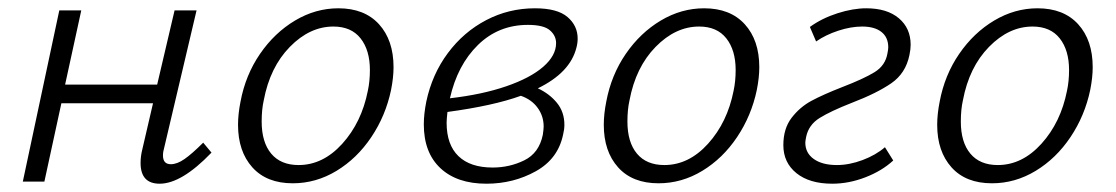

<svg xmlns="http://www.w3.org/2000/svg" viewBox="-20 -438 2692 463"><path d="M490 -70Q418 5 365 5Q319 5 319 -45Q319 -61 323 -77L349 -189H128L87 0H35L123 -413H176L137 -234H359L401 -413H454L376 -82Q373 -72 373 -63Q373 -42 392 -42Q407 -42 425 -54.5Q443 -67 470 -94Z M554 -137Q554 -163 560 -193Q572 -257 607 -308Q642 -359 691.5 -388.5Q741 -418 796 -418Q859 -418 894 -379.5Q929 -341 929 -276Q929 -251 923 -221Q910 -159 875.5 -107.5Q841 -56 791.5 -26Q742 4 686 4Q623 4 588.5 -34.5Q554 -73 554 -137ZM867 -219Q872 -242 872 -269Q872 -317 849.5 -345.5Q827 -374 784 -374Q727 -374 679 -325Q631 -276 616 -196Q611 -174 611 -145Q611 -95 634 -67.5Q657 -40 700 -40Q759 -40 805.5 -91.5Q852 -143 867 -219Z M1277 -225Q1305 -212 1323 -190Q1341 -168 1341 -137Q1341 -126 1338 -114Q1326 -55 1272 -25Q1218 5 1153 5Q1082 5 1042 -32.5Q1002 -70 1002 -138Q1002 -163 1008 -193Q1022 -259 1060 -310Q1098 -361 1152.5 -389.5Q1207 -418 1270 -418Q1324 -418 1348.5 -397Q1373 -376 1373 -345Q1373 -334 1370 -323Q1355 -263 1277 -225ZM1253 -378Q1182 -378 1132.5 -329.5Q1083 -281 1065 -201Q1143 -210 1201 -230Q1259 -250 1290 -277Q1321 -304 1321 -334Q1321 -352 1306 -365Q1291 -378 1253 -378ZM1291 -133Q1291 -158 1276.5 -178Q1262 -198 1236 -207Q1170 -183 1059 -168Q1057 -150 1057 -142Q1057 -89 1085.5 -61.5Q1114 -34 1168 -34Q1209 -34 1244.5 -51.5Q1280 -69 1289 -113Q1291 -127 1291 -133Z M1436 -137Q1436 -163 1442 -193Q1454 -257 1489 -308Q1524 -359 1573.5 -388.5Q1623 -418 1678 -418Q1741 -418 1776 -379.5Q1811 -341 1811 -276Q1811 -251 1805 -221Q1792 -159 1757.5 -107.5Q1723 -56 1673.5 -26Q1624 4 1568 4Q1505 4 1470.5 -34.5Q1436 -73 1436 -137ZM1749 -219Q1754 -242 1754 -269Q1754 -317 1731.5 -345.5Q1709 -374 1666 -374Q1609 -374 1561 -325Q1513 -276 1498 -196Q1493 -174 1493 -145Q1493 -95 1516 -67.5Q1539 -40 1582 -40Q1641 -40 1687.5 -91.5Q1734 -143 1749 -219Z M1869 -88Q1869 -128 1889 -154Q1909 -180 1937 -195Q1965 -210 2011 -228Q2063 -248 2089 -264Q2115 -280 2120 -309Q2122 -319 2122 -324Q2122 -348 2105.5 -361Q2089 -374 2059 -374Q2032 -374 2001.5 -364Q1971 -354 1948 -338L1933 -373Q1962 -394 1999.5 -406Q2037 -418 2069 -418Q2119 -418 2147.5 -394Q2176 -370 2176 -330Q2176 -319 2173 -305Q2164 -261 2129 -237Q2094 -213 2034 -190Q1983 -170 1956.5 -153.5Q1930 -137 1924 -108Q1922 -98 1922 -94Q1922 -69 1942.5 -54.5Q1963 -40 1998 -40Q2028 -40 2060 -52Q2092 -64 2114 -83L2134 -51Q2107 -26 2067 -10.5Q2027 5 1987 5Q1932 5 1900.5 -20.5Q1869 -46 1869 -88Z M2240 -137Q2240 -163 2246 -193Q2258 -257 2293 -308Q2328 -359 2377.5 -388.5Q2427 -418 2482 -418Q2545 -418 2580 -379.5Q2615 -341 2615 -276Q2615 -251 2609 -221Q2596 -159 2561.5 -107.5Q2527 -56 2477.5 -26Q2428 4 2372 4Q2309 4 2274.5 -34.5Q2240 -73 2240 -137ZM2553 -219Q2558 -242 2558 -269Q2558 -317 2535.5 -345.5Q2513 -374 2470 -374Q2413 -374 2365 -325Q2317 -276 2302 -196Q2297 -174 2297 -145Q2297 -95 2320 -67.5Q2343 -40 2386 -40Q2445 -40 2491.5 -91.5Q2538 -143 2553 -219Z"/></svg>

Font: Ysabeau Semilight
Style: Italic
Weight: 300
Italic angle: -12°
Designer: Christian Thalmann (Catharsis Fonts)
Version: Version 0.003